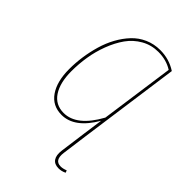

<svg xmlns="http://www.w3.org/2000/svg" viewBox="-217 -612 892 892"><g transform="rotate(45 229.0 -166.5)"><path d="M344.7 181.6Q359.4 181.6 377.4 174.3L381.8 185.5Q364.3 194.8 343.8 194.8Q316.4 194.8 304.2 177Q292 159.2 296.4 126L313.5 -1L327.6 -101.6Q263.2 9.3 178.2 9.3Q118.2 9.3 85.4 -38.1Q52.7 -85.4 52.7 -166.5Q52.7 -207 58.6 -248.3Q64.5 -289.6 76.4 -330.6Q88.4 -371.6 107.9 -407Q127.4 -442.4 153.1 -469.7Q178.7 -497.1 213.9 -512.7Q249 -528.3 290 -528.3Q348.6 -528.3 396.5 -497.1L327.6 -1L310.5 126.5Q303.2 181.6 344.7 181.6ZM178.7 -3.9Q264.2 -3.9 331.1 -126L382.3 -490.7Q342.3 -516.1 289.6 -516.1Q243.7 -516.1 205.6 -494.4Q167.5 -472.7 142.3 -437.3Q117.2 -401.9 99.6 -355.5Q82 -309.1 74.5 -261.7Q66.9 -214.4 66.9 -167Q66.9 -91.3 95.7 -47.6Q124.5 -3.9 178.7 -3.9Z"/></g></svg>

Font: Fira Sans Compressed Hair
Style: Italic
Weight: 100
Width: 3
Italic angle: -8°
Designer: Carrois Corporate & Edenspiekermann AG
Foundry: Carrois Corporate GbR & Edenspiekermann AG
Version: Version 4.203;PS 004.203;hotconv 1.0.88;makeotf.lib2.5.64775